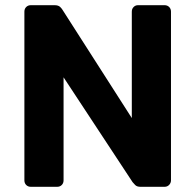

<svg xmlns="http://www.w3.org/2000/svg" viewBox="-20 -720 753 740"><path d="M99 0Q88 0 81 -7Q74 -14 74 -25V-675Q74 -686 81 -693Q88 -700 99 -700H190Q205 -700 212 -693Q219 -686 221 -682L488 -265V-675Q488 -686 495 -693Q502 -700 512 -700H614Q625 -700 632 -693Q639 -686 639 -675V-25Q639 -15 632 -7.5Q625 0 614 0H522Q507 0 500.5 -7.5Q494 -15 491 -18L225 -422V-25Q225 -14 218 -7Q211 0 200 0Z"/></svg>

Font: Rubik SemiBold
Style: Regular
Weight: 600
Designer: Hubert and Fischer
Foundry: Hubert and Fischer
Version: Version 2.300;gftools[0.9.30]